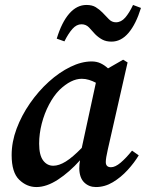

<svg xmlns="http://www.w3.org/2000/svg" viewBox="-20 -741 589 775"><path d="M138 -161Q138 -115 154 -93.5Q170 -72 195 -72Q218 -72 245.5 -89Q273 -106 310 -144L367 -407Q354 -414 339.5 -418.5Q325 -423 310 -423Q267 -423 220 -378Q197 -355 178 -319Q159 -283 148.5 -242Q138 -201 138 -161ZM367 14Q339 14 320 -4.5Q301 -23 300 -60Q300 -78 303 -94Q260 -46 214 -16Q168 14 127 14Q88 14 57.5 -15.5Q27 -45 27 -115Q27 -168 47 -221.5Q67 -275 101 -324Q135 -373 177 -411Q219 -449 264 -471Q309 -493 350 -493Q370 -493 386 -485.5Q402 -478 416 -465L477 -500L495 -489L415 -137Q407 -102 407 -87Q407 -66 428 -66Q445 -66 466.5 -84Q488 -102 513 -133L540 -114Q522 -84 495 -54.5Q468 -25 435.5 -5.5Q403 14 367 14ZM209 -585Q229 -651 259.5 -686Q290 -721 329 -721Q352 -721 366.5 -712Q381 -703 393 -691Q407 -677 419 -664Q431 -651 448 -651Q469 -651 485.5 -670Q502 -689 517 -721L549 -709Q529 -644 499 -608.5Q469 -573 430 -573Q408 -573 392.5 -581.5Q377 -590 364 -603Q352 -617 339.5 -630Q327 -643 309 -643Q289 -643 272.5 -624.5Q256 -606 240 -574Z"/></svg>

Font: Source Serif 4 Semibold
Style: Italic
Weight: 600
Italic angle: -12°
Designer: Frank Grießhammer
Foundry: Adobe
Version: Version 4.005;hotconv 1.1.0;makeotfexe 2.6.0